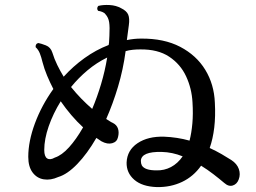

<svg xmlns="http://www.w3.org/2000/svg" viewBox="-20 -778 1040 781"><path d="M618 -17Q558 -19 526 -47Q494 -75 495 -117Q497 -167 539.5 -195.5Q582 -224 648 -222Q674 -221 700 -217Q726 -213 751 -206Q759 -237 762.5 -276Q766 -315 763 -362Q760 -418 737 -467.5Q714 -517 668 -547.5Q622 -578 550 -577Q535 -577 520 -575.5Q505 -574 491 -570Q481 -495 460 -425Q439 -355 412 -294Q419 -290 425.5 -285.5Q432 -281 439 -278Q455 -270 460 -254.5Q465 -239 460 -220Q456 -201 436.5 -195.5Q417 -190 393 -203Q388 -207 382.5 -210Q377 -213 372 -217Q335 -153 294.5 -111Q254 -69 217 -58Q186 -44 158 -48.5Q130 -53 112.5 -76.5Q95 -100 95 -140Q95 -203 122 -276Q149 -349 197 -416Q183 -443 171.5 -470.5Q160 -498 153 -525Q148 -546 142 -561Q136 -576 125 -586Q124 -592 127 -597Q130 -602 136 -603Q147 -601 166.5 -593.5Q186 -586 193 -564Q201 -538 213 -513.5Q225 -489 239 -466Q277 -508 323.5 -541.5Q370 -575 422 -595Q424 -604 424 -613.5Q424 -623 425 -632Q427 -668 424 -687.5Q421 -707 409 -720Q405 -726 396 -729.5Q387 -733 379 -734Q375 -739 375.5 -744.5Q376 -750 380 -754Q400 -759 426 -757.5Q452 -756 472 -745Q495 -734 501.5 -718.5Q508 -703 504 -675Q502 -659 500 -645Q498 -631 496 -615Q525 -621 553 -621Q647 -622 713 -587.5Q779 -553 815 -494Q851 -435 854 -360Q857 -305 851.5 -259Q846 -213 833 -176Q859 -164 881.5 -151Q904 -138 921 -127Q944 -112 951.5 -90.5Q959 -69 951 -48Q944 -29 927 -23.5Q910 -18 892 -34Q872 -51 848 -69.5Q824 -88 798 -104Q767 -60 720.5 -38Q674 -16 618 -17ZM203 -137Q231 -146 260.5 -178.5Q290 -211 318 -260Q293 -283 270 -310Q247 -337 227 -366Q196 -316 178 -264Q160 -212 160 -168Q160 -141 172 -133.5Q184 -126 203 -137ZM355 -335Q375 -382 391 -435.5Q407 -489 416 -544Q373 -523 336 -492Q299 -461 269 -424Q289 -399 311 -376.5Q333 -354 355 -335ZM616 -85Q648 -84 675.5 -98.5Q703 -113 723 -142Q681 -159 638 -160Q555 -162 553 -124Q553 -113 557 -105Q569 -85 616 -85Z"/></svg>

Font: Zen Old Mincho SemiBold
Style: Regular
Weight: 600
Version: Version 1.500